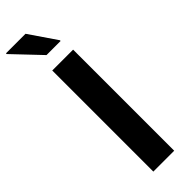

<svg xmlns="http://www.w3.org/2000/svg" viewBox="-318 -914 924 924"><g transform="rotate(-45 144.5 -452.0)"><path d="M82 0V-688H224V0ZM115 -760 -17 -899V-904H116L211 -765V-760Z"/></g></svg>

Font: Saira SemiBold
Style: Regular
Weight: 600
Designer: Hector Gatti with collaboration of the Omnibus-Type team
Foundry: Omnibus-Type
Version: Version 1.100; ttfautohint (v1.8.3)